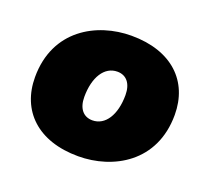

<svg xmlns="http://www.w3.org/2000/svg" viewBox="-95 -625 826 756"><g transform="rotate(20 318.0 -247.0)"><path d="M300 12C445 12 602 -73 602 -271C602 -411 506 -506 336 -506C191 -506 34 -421 34 -223C34 -83 130 12 300 12ZM304 -140C266 -140 243 -168 243 -216C243 -299 278 -354 332 -354C370 -354 393 -326 393 -278C393 -195 358 -140 304 -140Z"/></g></svg>

Font: SN Pro Black
Style: Italic
Weight: 900
Italic angle: -9°
Designer: Tobias Whetton
Foundry: Supernotes
Version: Version 1.001;Glyphs 3.2 (3249)